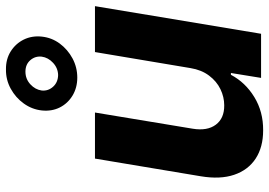

<svg xmlns="http://www.w3.org/2000/svg" viewBox="-147 -731 885 631"><g transform="rotate(-90 295.5 -415.5)"><path d="M387.2 -231.9 439.9 -545.9H590.8L500 0H355L371.1 -99.1H365.2Q340.3 -51.8 292 -22.2Q243.7 7.3 182.6 6.8Q127.4 6.8 89.8 -17.8Q52.2 -42.5 36.6 -88.4Q21 -134.3 31.7 -198.2L89.8 -545.9H241.2L188 -224.6Q180.2 -176.8 201.2 -148.7Q222.2 -120.6 265.1 -121.1Q292 -121.1 317.9 -133.5Q343.8 -146 362.5 -170.9Q381.3 -195.8 387.2 -231.9ZM356 -604Q322.8 -604 296.9 -619.6Q271 -635.3 257.8 -661.6Q244.6 -688 248 -720.7Q251.5 -752.9 270.8 -779.8Q290 -806.6 319.6 -822.8Q349.1 -838.9 382.8 -838.4Q416.5 -838.9 442.1 -822.8Q467.8 -806.6 481 -779.8Q494.1 -752.9 490.7 -720.7Q487.3 -688 467.8 -661.6Q448.2 -635.3 418.9 -619.6Q389.6 -604 356 -604ZM364.3 -667Q387.2 -667.5 404.5 -683.6Q421.9 -699.7 424.8 -720.7Q427.2 -742.2 413.3 -758.3Q399.4 -774.4 375.5 -774.4Q351.6 -774.4 334 -758.3Q316.4 -742.2 313.5 -720.7Q311.5 -699.7 325.9 -683.6Q340.3 -667.5 364.3 -667Z"/></g></svg>

Font: Inter Tight
Style: Bold Italic
Weight: 700
Italic angle: -9.39999°
Designer: Rasmus Andersson
Foundry: rsms
Version: Version 3.004